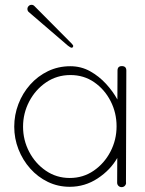

<svg xmlns="http://www.w3.org/2000/svg" viewBox="-20 -770 603 797"><path d="M284.2 -579.1Q284.2 -578.1 282.5 -575Q280.8 -571.8 278.3 -571.8Q272.5 -571.8 261.7 -580.6L98.6 -720.7Q93.8 -725.6 93.8 -732.9Q93.8 -739.7 98.9 -744.9Q104 -750 110.8 -750Q117.7 -750 122.6 -745.1L276.9 -589.8Q284.2 -582 284.2 -579.1ZM485.8 -495.6Q504.4 -495.6 504.4 -477.1L502.9 -11.7H503.4Q503.4 -3.9 498 1.5Q492.7 6.8 484.9 6.8Q477.1 6.8 471.7 1.5Q466.3 -3.9 466.3 -11.7V-12.2L466.8 -114.3Q438.5 -64.5 385.5 -29.5Q332.5 5.4 269.5 5.4Q220.7 5.4 178.7 -14.9Q136.7 -35.2 105.5 -70.3Q74.2 -105.5 56.6 -150.4Q39.1 -195.3 39.1 -244.1Q39.1 -293 56.4 -338.1Q73.7 -383.3 105.2 -418.7Q136.7 -454.1 179.2 -474.6Q221.7 -495.1 272 -495.1Q316.4 -495.1 353.8 -474.4Q391.1 -453.6 420.2 -421.9Q449.2 -390.1 467.3 -356.9L467.8 -477.1Q467.8 -495.6 485.8 -495.6ZM463.9 -245.6Q463.9 -301.8 439.2 -350.1Q414.6 -398.4 371.3 -428.5Q328.1 -458.5 272.5 -458.5Q216.3 -458.5 171.6 -428.2Q127 -397.9 101.3 -348.9Q75.7 -299.8 75.7 -244.1Q75.7 -188.5 101.1 -139.9Q126.5 -91.3 170.4 -61.3Q214.4 -31.2 269.5 -31.2Q325.2 -31.2 369.1 -61.5Q413.1 -91.8 438.5 -140.6Q463.9 -189.5 463.9 -245.6Z"/></svg>

Font: Manjari Thin
Style: Regular
Weight: 100
Designer: Santhosh Thottingal <santhosh.thottingal@gmail.com>
Version: Version 2.000